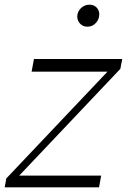

<svg xmlns="http://www.w3.org/2000/svg" viewBox="-37 -800 542 820"><path d="M-17 0 -10 -38 441 -514 446 -494H98L108 -548H485L477 -506L28 -32L26 -50H395L386 0ZM336 -686Q317 -686 305 -699Q293 -712 293 -729Q293 -750 308.5 -765Q324 -780 345 -780Q364 -780 375.5 -768Q387 -756 387 -739Q387 -718 372.5 -702Q358 -686 336 -686Z"/></svg>

Font: Savate ExtraLight
Style: Italic
Weight: 200
Italic angle: -11°
Designer: Max Esnée
Foundry: Plomb Type
Version: Version 2.000